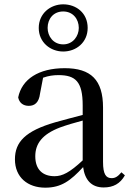

<svg xmlns="http://www.w3.org/2000/svg" viewBox="-20 -852 605 887"><path d="M272 -647C226 -647 200 -685 200 -723C200 -764 226 -799 272 -799C317 -799 344 -764 344 -723C344 -685 317 -647 272 -647ZM272 -614C332 -614 385 -656 385 -723C385 -792 332 -832 272 -832C213 -832 159 -790 159 -723C159 -656 213 -614 272 -614ZM459 14C503 14 535 -3 557 -42L541 -56C524 -36 512 -29 496 -29C470 -29 456 -46 456 -104V-355C456 -483 400 -537 279 -537C158 -537 81 -486 64 -402C69 -377 87 -363 113 -363C140 -363 160 -378 165 -420L179 -493C204 -502 227 -505 250 -505C329 -505 362 -475 362 -365V-321C320 -310 274 -298 235 -287C97 -247 49 -196 49 -116C49 -32 109 15 189 15C263 15 306 -17 364 -80C372 -21 402 14 459 14ZM362 -111C302 -55 268 -38 232 -38C178 -38 143 -68 143 -130C143 -189 176 -232 257 -263C287 -274 324 -285 362 -295Z"/></svg>

Font: Noto Serif CJK SC Medium
Style: Regular
Weight: 500
Designer: Ryoko NISHIZUKA 西塚涼子 (kana & ideographs); Frank Grießhammer (Latin, Greek & Cyrillic); Wenlong ZHANG 张文龙 (bopomofo); San
Foundry: Adobe
Version: Version 2.001;hotconv 1.1.0;makeotfexe 2.6.0